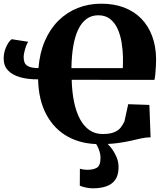

<svg xmlns="http://www.w3.org/2000/svg" viewBox="-20 -772 915 1043"><path d="M791.5 -202 798 -26Q773 -26 747 -20.2Q721 -14.5 689.8 -7.2Q658.5 0 617.2 5.5Q576 11 520.5 11Q422 11 348 -30Q274 -71 231.8 -149.8Q189.5 -228.5 187 -341Q130.5 -340.5 88.5 -352.8Q46.5 -365 23.2 -389.8Q0 -414.5 0 -452Q0 -479.5 7.5 -501.8Q15 -524 25.2 -539Q35.5 -554 43.5 -559L133.5 -545Q127.5 -538 122 -522.8Q116.5 -507.5 112.5 -490.5Q108.5 -473.5 108.5 -462.5Q108.5 -446.5 113.2 -433Q118 -419.5 135.2 -411Q152.5 -402.5 189 -402Q195.5 -484.5 223.8 -549.8Q252 -615 297.5 -660Q343 -705 402.2 -728.5Q461.5 -752 530 -752Q599 -752 653.8 -731.2Q708.5 -710.5 747 -671.2Q785.5 -632 806.2 -576.8Q827 -521.5 828 -452Q828 -437.5 827 -415.5Q826 -393.5 824 -372Q822 -350.5 819 -338L369.5 -338.5Q371 -272 382.5 -217.5Q394 -163 415 -124.2Q436 -85.5 466.5 -64.8Q497 -44 537.5 -44Q577.5 -44 600.5 -53.8Q623.5 -63.5 635.8 -79.2Q648 -95 656 -112.5L676.5 -206ZM368 -402H647Q647.5 -409 647.8 -420.5Q648 -432 648 -444Q648 -456 648 -463.5Q647 -500.5 640.8 -540Q634.5 -579.5 619.8 -613.2Q605 -647 579.2 -668Q553.5 -689 514 -689Q477.5 -689 450.5 -669.5Q423.5 -650 405.5 -613Q387.5 -576 378.2 -522.8Q369 -469.5 368 -402ZM483.5 251Q466 251 446.5 246.8Q427 242.5 413.5 237L414 144.5Q423.5 147.5 435.2 149Q447 150.5 453 150.5Q487 150.5 506.5 139Q526 127.5 526 84Q526 67.5 520.5 50.2Q515 33 507.8 19.5Q500.5 6 494 0H534.5H553.5Q565 8 582 29Q599 50 612.2 79.5Q625.5 109 624 142.5Q622.5 182.5 605 206.2Q587.5 230 556.5 240.5Q525.5 251 483.5 251Z"/></svg>

Font: Merriweather 60pt Black
Style: Regular
Weight: 900
Version: Version 2.100